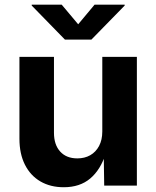

<svg xmlns="http://www.w3.org/2000/svg" viewBox="-20 -787 663 814"><path d="M250.3 6.8Q193.8 6.8 151.4 -17.8Q109 -42.5 85.7 -88.7Q62.4 -134.9 62.4 -198.7V-545.9H208.8V-224.2Q208.8 -173.3 235.2 -144.4Q261.5 -115.5 307.8 -115.5Q339 -115.5 362.7 -129Q386.5 -142.6 400.1 -168.3Q413.7 -194 413.7 -229.8V-545.9H560.3V0H421.8L419.7 -136.3H428.3Q406.6 -67.5 362.6 -30.3Q318.6 6.8 250.3 6.8ZM241.7 -767.1 311.5 -684 380.8 -767.1H508.6V-763.5L367.5 -619.1H255.3L114.4 -763.5V-767.1Z"/></svg>

Font: Adwaita Sans
Style: Regular
Weight: 400
Designer: Rasmus Andersson
Foundry: rsms
Version: Version 4.001;git-9221beed3